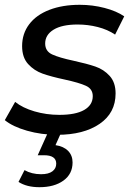

<svg xmlns="http://www.w3.org/2000/svg" viewBox="-32 -555 553 799"><path d="M-12 -55 31 -131Q62 -106 111.5 -91.5Q161 -77 215 -77Q283 -77 318.5 -97.5Q354 -118 354 -155Q354 -185 325.5 -198Q297 -211 237 -224Q181 -236 145.5 -248.5Q110 -261 85 -288.5Q60 -316 60 -363Q60 -415 89.5 -454Q119 -493 173.5 -514Q228 -535 300 -535Q353 -535 403 -522Q453 -509 485 -487L447 -411Q416 -432 375 -442.5Q334 -453 291 -453Q226 -453 191 -431.5Q156 -410 156 -374Q156 -342 185 -328.5Q214 -315 275 -302Q330 -290 365 -278Q400 -266 424.5 -239Q449 -212 449 -166Q449 -85 382.5 -39.5Q316 6 206 6Q140 6 80.5 -11Q21 -28 -12 -55ZM45 202 70 153Q100 170 139 170Q170 170 186 158Q202 146 202 126Q202 91 151 91H125L169 -7H224L199 49Q233 54 251.5 73Q270 92 270 121Q270 169 232 196.5Q194 224 132 224Q79 224 45 202Z"/></svg>

Font: Montserrat Alternates Medium
Style: Italic
Weight: 500
Italic angle: -11.3°
Designer: Julieta Ulanovsky
Foundry: Julieta Ulanovsky
Version: Version 7.200